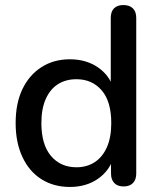

<svg xmlns="http://www.w3.org/2000/svg" viewBox="-20 -732 631 761"><path d="M257 9Q193 9 144.5 -21.5Q96 -52 69 -109.5Q42 -167 42 -244Q42 -323 69 -379Q96 -435 144.5 -466Q193 -497 257 -497Q321 -497 367.5 -465.5Q414 -434 430 -381H419V-661Q419 -686 432 -699Q445 -712 469 -712Q493 -712 506.5 -699Q520 -686 520 -661V-44Q520 -20 507 -6.5Q494 7 470 7Q446 7 433 -6.5Q420 -20 420 -44V-132L431 -110Q415 -56 368.5 -23.5Q322 9 257 9ZM283 -69Q324 -69 355 -89Q386 -109 403.5 -148Q421 -187 421 -244Q421 -330 383 -374Q345 -418 283 -418Q241 -418 210 -398.5Q179 -379 161.5 -340Q144 -301 144 -244Q144 -159 182 -114Q220 -69 283 -69Z"/></svg>

Font: Nunito SemiBold
Style: Regular
Weight: 600
Designer: Vernon Adams
Foundry: Vernon Adams
Version: Version 3.602